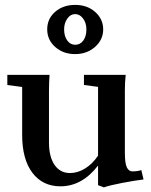

<svg xmlns="http://www.w3.org/2000/svg" viewBox="-20 -769 632 804"><path d="M294.9 -542.5Q244.6 -542.5 211.2 -572.3Q177.7 -602.1 177.7 -646Q177.7 -690.9 211.2 -719.7Q244.6 -748.5 294.9 -748.5Q345.2 -748.5 378.7 -718.8Q412.1 -689 412.1 -646Q412.1 -602.5 377.9 -572.5Q343.8 -542.5 294.9 -542.5ZM294.9 -581.5Q315.9 -581.5 328.9 -599.4Q341.8 -617.2 341.8 -646Q341.8 -672.9 327.9 -691.4Q314 -710 294.9 -710Q274.9 -710 261.7 -690.9Q248.5 -671.9 248.5 -646Q248.5 -617.7 261.5 -599.6Q274.4 -581.5 294.9 -581.5ZM232.9 11.2Q158.7 11.2 115.7 -45.4Q72.8 -102.1 72.8 -204.1V-404.8L10.7 -413.1V-455.6H187.5Q185.1 -421.4 185.1 -390.6V-172.9Q185.1 -112.3 208.5 -78.4Q231.9 -44.4 272.9 -44.4Q305.7 -44.4 336.4 -63.5Q367.2 -82.5 390.6 -117.2V-405.3L331.5 -413.1V-455.6H506.3Q502.9 -423.8 502.9 -390.6V-129.9Q502.9 -85 511.2 -68.1Q519.5 -51.3 534.2 -51.3Q554.7 -51.3 571.8 -56.6L581.1 -17.6Q542 -12.7 490 -2.7Q438 7.3 415 15.6L390.6 6.3V-75.7Q323.7 11.2 232.9 11.2Z"/></svg>

Font: Elstob 6pt SemiBold
Style: Regular
Weight: 600
Designer: Peter S. Baker
Version: Version 1.015